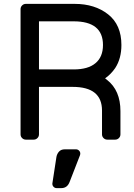

<svg xmlns="http://www.w3.org/2000/svg" viewBox="-20 -720 691 990"><path d="M606 -488Q606 -418 574 -369Q552 -337 522 -316Q527 -312 532 -308Q601 -254 601 -147V-27Q601 -16 593 -8Q585 0 574 0H533Q522 0 514 -8Q506 -16 506 -27V-150Q506 -272 355 -272H181V-27Q181 -16 173 -8Q165 0 154 0H113Q102 0 94 -8Q86 -16 86 -27V-673Q86 -684 94 -692Q102 -700 113 -700H365Q469 -700 537.5 -646Q606 -592 606 -488ZM472 -394Q511 -426 511 -488Q511 -610 360 -610H181V-362H360Q434 -362 472 -394ZM314 50H372Q381 50 387.5 56.5Q394 63 394 72Q394 76 393 79L339 218Q327 250 296 250H272Q263 250 256.5 243.5Q250 237 250 228V226L271 89Q274 73 284.5 61.5Q295 50 314 50Z"/></svg>

Font: Contemporary
Style: Regular
Weight: 400
Designer: Victor Tran
Foundry: Victor Tran
Version: Version 1.100